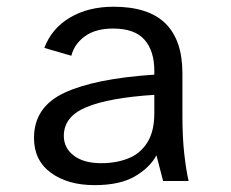

<svg xmlns="http://www.w3.org/2000/svg" viewBox="-20 -527 672 559"><path d="M255.3 12Q177.7 12 128.3 -23.9Q79 -59.8 79 -125.4Q79 -215.4 167.2 -256.7Q255.4 -298.1 429.3 -309.7V-320.8Q429.3 -378.8 400.7 -411.4Q372.1 -443.9 308.9 -443.9Q258.5 -443.9 227.4 -421.5Q196.4 -399 187.7 -364.7L109.1 -387.5Q130.5 -444.4 183.8 -475.9Q237.1 -507.4 310.7 -507.4Q412.1 -507.4 461.6 -458.8Q511.1 -410.3 511.1 -313.4V-191.5Q511.1 -126.3 516.5 -79.1Q521.8 -31.9 529.1 0H454.9L435.5 -74.8Q416.1 -38.8 372.5 -13.4Q328.8 12 255.3 12ZM274.6 -51.9Q318.8 -51.9 353.7 -65.9Q388.5 -79.8 408.9 -112.1Q429.3 -144.3 429.3 -197.5V-250.9Q297.1 -242.3 231.5 -215Q165.8 -187.7 165.8 -131.5Q165.8 -96.3 194.7 -74.1Q223.7 -51.9 274.6 -51.9Z"/></svg>

Font: Atkinson Hyperlegible Mono ExtraLight
Style: Regular
Weight: 200
Monospace: yes
Designer: Elliott Scott, Megan Eiswerth, Linus Boman, Theodore Petrosky, Letters from Sweden
Foundry: Applied Design Works, Letters from Sweden
Version: Version 2.001